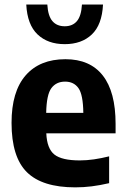

<svg xmlns="http://www.w3.org/2000/svg" viewBox="-20 -817 556 848"><path d="M312.5 10.5Q166.5 10.5 98.8 -56.5Q31 -123.5 31 -274.5Q31 -412.5 93.2 -484Q155.5 -555.5 269 -555.5Q377.5 -555.5 434 -483.5Q490.5 -411.5 490.5 -270V-228H184.5Q187.5 -160.5 220.2 -134.5Q253 -108.5 332.5 -108.5Q362.5 -108.5 395.2 -113.2Q428 -118 462 -126.5V-8Q421 1.5 385 6Q349 10.5 312.5 10.5ZM267.5 -456.5Q228.5 -456.5 207 -427.8Q185.5 -399 184 -318.5H348Q347 -399 326.5 -427.8Q306 -456.5 267.5 -456.5ZM266 -622Q191 -622 145.8 -665Q100.5 -708 96 -797H189Q192 -746.5 211.5 -723.8Q231 -701 266 -701Q300.5 -701 319.8 -723.8Q339 -746.5 342 -797H435Q430.5 -707.5 385.5 -664.8Q340.5 -622 266 -622Z"/></svg>

Font: Encode Sans SmCnd
Style: Bold
Weight: 700
Width: 4
Designer: Multiple Designers
Foundry: Impallari Type
Version: Version 3.002; ttfautohint (v1.8.3) -l 8 -r 50 -G 200 -x 14 